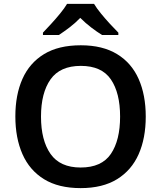

<svg xmlns="http://www.w3.org/2000/svg" viewBox="-20 -958 830 988"><path d="M730 -358Q730 -247 693.5 -164.5Q657 -82 582.5 -36Q508 10 395 10Q281 10 206.5 -36Q132 -82 95.5 -165Q59 -248 59 -359Q59 -470 95.5 -552Q132 -634 206.5 -679.5Q281 -725 396 -725Q508 -725 582.5 -679.5Q657 -634 693.5 -551.5Q730 -469 730 -358ZM191 -358Q191 -236 240 -166Q289 -96 395 -96Q503 -96 550.5 -166Q598 -236 598 -358Q598 -480 550.5 -549.5Q503 -619 396 -619Q289 -619 240 -549.5Q191 -480 191 -358ZM464 -938Q477 -916 499.5 -888.5Q522 -861 546 -835Q570 -809 589 -790V-778H505Q479 -794 449.5 -816.5Q420 -839 393 -866Q367 -839 338 -817Q309 -795 283 -778H201V-790Q220 -810 243.5 -835.5Q267 -861 289.5 -888.5Q312 -916 325 -938Z"/></svg>

Font: Noto Sans New Tai Lue SemiBold
Style: Regular
Weight: 600
Version: Version 2.003